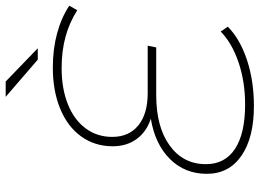

<svg xmlns="http://www.w3.org/2000/svg" viewBox="-139 -771 914 676"><g transform="rotate(-90 318.0 -433.0)"><path d="M174 -495Q174 -436 214.5 -403Q255 -370 328 -370H495L489 -340H321Q209 -340 143.5 -292.5Q78 -245 78 -165Q78 -98 132 -62.5Q186 -27 288 -27Q368 -27 436 -50Q504 -73 545 -113L562 -88Q519 -45 445 -20.5Q371 4 283 4Q171 4 107.5 -40Q44 -84 44 -162Q44 -239 96 -291.5Q148 -344 238 -359Q192 -374 166.5 -409Q141 -444 141 -493Q141 -556 175.5 -604Q210 -652 273 -678Q336 -704 418 -704Q483 -704 538.5 -689Q594 -674 636 -646L620 -618Q576 -646 526 -659.5Q476 -673 416 -673Q344 -673 289 -651Q234 -629 204 -588.5Q174 -548 174 -495ZM315 -870H369L486 -757H446Z"/></g></svg>

Font: Montserrat Alternates ExLight
Style: Italic
Weight: 275
Italic angle: -11.3°
Designer: Julieta Ulanovsky
Foundry: Julieta Ulanovsky
Version: Version 7.200